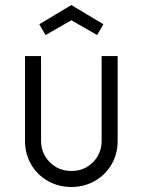

<svg xmlns="http://www.w3.org/2000/svg" viewBox="-20 -737 570 767"><path d="M80 -174V-513H144V-175Q144 -124 179 -89Q214 -54 265 -54Q317 -54 351.5 -89Q386 -124 386 -175V-513H450V-174Q450 -122 425.5 -80Q401 -38 358.5 -14Q316 10 265 10Q214 10 171.5 -14Q129 -38 104.5 -80Q80 -122 80 -174ZM137 -640 265 -717 393 -640 368 -597 265 -656 162 -597Z"/></svg>

Font: Lineal Light
Style: Regular
Weight: 300
Designer: Created by Frank Adebiaye with contributions from Anton Moglia & Ariel Martín Pérez
Created by Frank ADEBIAYE with FontF
Foundry: Velvetyne Type Foundry
Version: Version 2.000